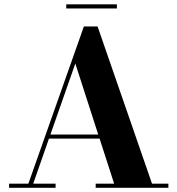

<svg xmlns="http://www.w3.org/2000/svg" viewBox="-20 -890 840 910"><path d="M294 -869.5V-850H534V-869.5ZM23 -19.5V0H243.5V-19.5H137.5L212 -233H452L521 -19.5H433.5V0H778V-19.5H700.5L442.5 -764.5H377.5L114.5 -19.5ZM337 -589 445.5 -252.5H219Z"/></svg>

Font: Bodoni* 11pt
Style: Bold
Weight: 700
Version: Version 2.3